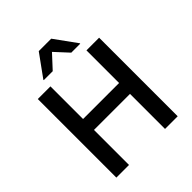

<svg xmlns="http://www.w3.org/2000/svg" viewBox="-250 -1089 1244 1244"><g transform="rotate(-45 372.0 -467.5)"><path d="M91 0V-720H207V-421H537V-720H653V0H537V-321H207V0ZM205 -779V-783L315 -935H429L539 -783V-779H457L372 -871L287 -779Z"/></g></svg>

Font: Kufam Medium
Style: Regular
Weight: 500
Designer: Wael Morcos, Artur Schmal
Foundry: Original Type
Version: Version 1.300; ttfautohint (v1.8.3)